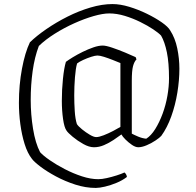

<svg xmlns="http://www.w3.org/2000/svg" viewBox="-20 -724 962 944"><path d="M451 200Q401 200 350 183.5Q299 167 254.5 143Q210 119 178.5 95Q147 71 137 57Q115 29 101 -16Q87 -61 80 -113.5Q73 -166 73 -218Q73 -306 88 -386Q103 -466 127 -516Q160 -548 208 -581Q256 -614 311.5 -642Q367 -670 424.5 -687Q482 -704 533 -704Q571 -704 615.5 -690.5Q660 -677 702 -656.5Q744 -636 775.5 -614Q807 -592 817 -574Q841 -537 851.5 -486.5Q862 -436 862 -386Q862 -330 852 -268.5Q842 -207 822 -151.5Q802 -96 773 -56Q765 -47 745 -33.5Q725 -20 701.5 -10Q678 0 660 0Q646 0 629 -11.5Q612 -23 597 -38Q582 -53 577 -63Q561 -51 538.5 -36Q516 -21 491.5 -10.5Q467 0 442 0Q418 0 389.5 -16Q361 -32 337.5 -51.5Q314 -71 307 -82Q296 -97 290 -139Q284 -181 284 -228Q284 -283 289.5 -336.5Q295 -390 304 -420Q316 -429 338 -442.5Q360 -456 386.5 -469Q413 -482 439 -491Q465 -500 485 -500Q501 -500 532 -489.5Q563 -479 595.5 -465.5Q628 -452 647 -443L651 -432Q640 -421 634 -398.5Q628 -376 628 -327V-67Q639 -61 659 -52.5Q679 -44 699 -42Q723 -57 743.5 -90Q764 -123 779.5 -165Q795 -207 803 -252.5Q811 -298 811 -339Q811 -415 800.5 -466.5Q790 -518 772 -549Q760 -562 733 -580Q706 -598 669.5 -616Q633 -634 593.5 -646Q554 -658 517 -658Q486 -658 440.5 -645Q395 -632 345 -609.5Q295 -587 249 -558Q203 -529 171 -498Q150 -443 140.5 -374.5Q131 -306 131 -233Q131 -161 142.5 -90.5Q154 -20 177 24Q192 41 224.5 63.5Q257 86 298.5 107.5Q340 129 383 143Q426 157 463 157Q481 157 505.5 151.5Q530 146 553.5 138.5Q577 131 592 124Q596 127 599.5 132.5Q603 138 604 146Q582 163 553 175Q524 187 496.5 193.5Q469 200 451 200ZM453 -50Q467 -50 490 -59Q513 -68 536 -80Q559 -92 572 -100V-414Q555 -421 533.5 -429.5Q512 -438 491.5 -444.5Q471 -451 459 -451Q448 -451 428 -444.5Q408 -438 388.5 -429Q369 -420 359 -412Q352 -388 348.5 -343.5Q345 -299 345 -255Q345 -217 347.5 -178Q350 -139 358 -114Q365 -103 383.5 -88Q402 -73 421.5 -61.5Q441 -50 453 -50Z"/></svg>

Font: Texturina 72pt ExtraLight
Style: Regular
Weight: 200
Designer: Guillermo Torres Carreño
Foundry: Omnibus-Type
Version: Version 1.002; ttfautohint (v1.8.3)